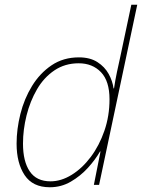

<svg xmlns="http://www.w3.org/2000/svg" viewBox="-20 -780 599 810"><path d="M190 10Q118 10 84 -41Q50 -92 50 -174Q50 -235 66 -299Q82 -363 115 -417Q148 -471 197.5 -504.5Q247 -538 313 -538Q360 -538 391 -518Q422 -498 438.5 -468Q455 -438 459 -407H461Q466 -441 473.5 -476.5Q481 -512 488 -543L534 -760H559L398 0H376L404 -141H402Q382 -106 350.5 -71.5Q319 -37 278.5 -13.5Q238 10 190 10ZM193 -15Q238 -15 282.5 -42.5Q327 -70 363 -118Q399 -166 420.5 -228.5Q442 -291 442 -361Q442 -438 406 -475.5Q370 -513 312 -513Q254 -513 209.5 -483Q165 -453 136 -403Q107 -353 92 -293Q77 -233 77 -174Q77 -99 105.5 -57Q134 -15 193 -15Z"/></svg>

Font: Noto Sans Disp Thin
Style: Italic
Weight: 100
Italic angle: -12°
Designer: Monotype Design Team
Foundry: Monotype Imaging Inc.
Version: Version 2.000;GOOG;noto-source:20170915:90ef993387c0